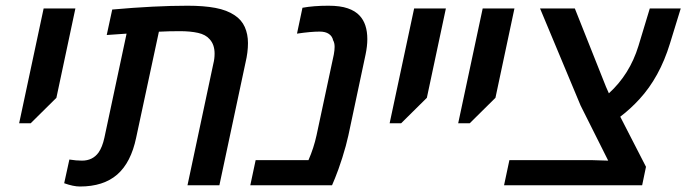

<svg xmlns="http://www.w3.org/2000/svg" viewBox="-20 -661 2449 685"><path d="M135.7 -630.9H249L181.2 -312L89.4 -221.2H48.3Z M209 -7.3 227.5 -91.8Q252 -87.9 272.5 -87.9Q310.5 -87.9 331.5 -116.7Q345.2 -136.2 352.5 -169.9L431.6 -541L360.8 -536.1L380.4 -627Q532.7 -640.6 649.4 -640.6Q707 -640.6 748.5 -632.8Q790 -625 817.4 -606.4Q841.8 -590.3 853.3 -564.7Q864.7 -539.1 864.7 -507.3Q864.7 -474.6 856 -438L762.7 0H648.9L741.2 -434.1Q745.6 -451.2 745.6 -469.7Q745.6 -502 728 -521Q713.9 -537.6 686.5 -543.7Q659.2 -549.8 621.6 -549.8Q582 -549.8 546.9 -547.9L465.8 -169.9Q447.3 -81.1 398.2 -38.3Q349.1 4.4 265.1 4.4Q241.7 4.4 209 -7.3Z M892.1 -89.8H1080.6Q1099.6 -133.3 1109.4 -178.7L1170.9 -466.3Q1173.8 -481.9 1173.8 -493.7Q1173.8 -508.3 1168.5 -517.1Q1165.5 -531.7 1153.3 -540Q1141.1 -548.3 1120.6 -548.3Q1088.9 -548.3 1039.6 -541L1059.1 -633.3Q1098.6 -640.6 1151.9 -640.6Q1193.8 -640.6 1220.7 -631.3Q1247.6 -622.1 1263.2 -605Q1290.5 -575.7 1290.5 -521.5Q1290.5 -496.1 1284.2 -466.3L1223.1 -178.7Q1215.3 -142.6 1201.2 -98.1Q1187 -53.7 1175.3 -25.4L1164.6 0H873Z M1457.5 -630.9H1570.8L1502.9 -312L1411.1 -221.2H1370.1Z M1702.1 -630.9H1815.4L1747.6 -312L1655.8 -221.2H1614.7Z M1797.4 -89.8H2087.9L2149.9 -87.9L2051.3 -284.7L1906.7 -630.9H2030.8L2142.1 -351.1L2152.3 -328.1Q2226.6 -395.5 2257.8 -497.1L2298.3 -630.9H2408.7L2370.1 -505.4Q2333.5 -385.7 2261.2 -307.1Q2229 -272 2192.9 -244.6L2284.7 -65.9L2271 0H1778.3Z"/></svg>

Font: Viking Open Sans Light
Style: Bold Italic
Weight: 600
Italic angle: -12°
Foundry: Ascender Corporation
Version: Version 2.000